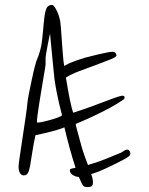

<svg xmlns="http://www.w3.org/2000/svg" viewBox="-20 -680 602 775"><path d="M354 44Q355 48 355 51.5Q355 55 355 57Q355 67 350.5 71Q346 75 333 75Q321 75 317 71Q311 65 298 34H297Q286 34 274 26.5Q262 19 262 8Q262 2 269.5 0.5Q277 -1 285 -3Q273 -39 261 -83Q249 -127 240 -166Q229 -161 210 -155.5Q191 -150 171 -145Q148 -140 123 -134Q114 -91 109.5 -60.5Q105 -30 101.5 -10.5Q98 9 92.5 18.5Q87 28 75 28Q67 28 61 19Q55 10 55 -8Q55 -17 60 -50Q65 -83 71 -123.5Q77 -164 83 -204Q89 -244 91 -267Q92 -279 97.5 -306Q103 -333 109 -361.5Q115 -390 121 -413Q127 -436 129 -439Q145 -476 149.5 -515Q154 -554 156.5 -586.5Q159 -619 165 -639.5Q171 -660 190 -660Q195 -660 200.5 -652Q206 -644 211 -633Q216 -622 219 -611.5Q222 -601 223 -595Q224 -589 225.5 -571Q227 -553 228.5 -531.5Q230 -510 231.5 -489.5Q233 -469 234 -458Q235 -447 236 -436Q237 -425 239 -414Q260 -426 284.5 -434.5Q309 -443 323 -447Q331 -449 346.5 -453Q362 -457 379 -461Q396 -465 411.5 -468Q427 -471 434 -471Q442 -471 446 -466.5Q450 -462 450 -456Q450 -450 425.5 -440Q401 -430 368 -418Q335 -406 300.5 -393Q266 -380 246 -367Q250 -343 254 -320Q258 -297 262 -277.5Q266 -258 269.5 -244.5Q273 -231 276 -225Q316 -238 346 -249Q376 -260 398.5 -268.5Q421 -277 438.5 -283.5Q456 -290 473 -294Q475 -294 479 -292.5Q483 -291 483 -287Q483 -281 478 -278Q467 -270 446 -257.5Q425 -245 398.5 -231.5Q372 -218 342.5 -204.5Q313 -191 286 -180Q286 -171 295 -141L311 -82Q313 -74 320 -54.5Q327 -35 335 -14Q368 -23 405.5 -38Q443 -53 469 -64Q473 -66 480 -71Q487 -76 494 -76Q499 -76 502.5 -71Q506 -66 506 -61Q506 -53 500 -49Q494 -44 480.5 -36.5Q467 -29 451.5 -21.5Q436 -14 421.5 -7Q407 0 400 3Q392 7 378 12.5Q364 18 348 23Q354 38 354 44ZM132 -185Q138 -185 154 -188.5Q170 -192 187 -197Q204 -202 217 -207Q230 -212 230 -215Q230 -218 226.5 -230.5Q223 -243 218.5 -262.5Q214 -282 209 -307Q204 -332 200 -360Q198 -378 195 -409Q192 -440 189 -470.5Q186 -501 184 -523Q182 -545 182 -545Q182 -545 179 -530.5Q176 -516 172.5 -498.5Q169 -481 166.5 -465.5Q164 -450 164 -448V-420Q164 -418 161.5 -402.5Q159 -387 155 -363.5Q151 -340 146.5 -312.5Q142 -285 138 -260Q134 -235 131.5 -215.5Q129 -196 129 -189Q129 -185 132 -185Z"/></svg>

Font: Reenie Beanie
Style: Regular
Weight: 500
Designer: James Grieshaber
Foundry: James Grieshaber
Version: Version 1.000